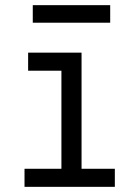

<svg xmlns="http://www.w3.org/2000/svg" viewBox="-20 -724 540 744"><path d="M75 0V-70H218V-450H89V-520H296V-70H425V0ZM107 -636V-704H407V-636Z"/></svg>

Font: Iosevka Fuck
Style: Regular
Weight: 400
Monospace: yes
Designer: Belleve Invis
Foundry: Belleve Invis
Version: Version 28.0.7; ttfautohint (v1.8.3)